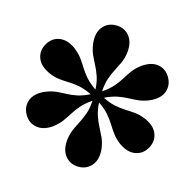

<svg xmlns="http://www.w3.org/2000/svg" viewBox="-93 -856 816 805"><g transform="rotate(15 315.0 -453.0)"><path d="M315 -146.5Q282 -146.5 261 -168.8Q240 -191 240 -227.5Q240 -232 240.2 -236.5Q240.5 -241 241 -246Q244.5 -271.5 253.2 -291Q262 -310.5 272 -329.5Q282 -348.5 290.2 -371.8Q298.5 -395 300.5 -429Q272.5 -410 256.2 -391.2Q240 -372.5 228.8 -354.2Q217.5 -336 205 -318.8Q192.5 -301.5 172 -285.5Q168 -282 164.5 -280Q161 -278 157 -275.5Q125 -257.5 95.5 -264.5Q66 -271.5 49.5 -300Q33 -329 41.5 -358Q50 -387 82 -405.5Q86 -408 89.5 -409.8Q93 -411.5 98 -413.5Q122 -423.5 143.2 -425.8Q164.5 -428 186 -428.5Q207.5 -429 231.8 -433.8Q256 -438.5 286 -453.5Q256 -468 231.8 -472.8Q207.5 -477.5 186 -478Q164.5 -478.5 143.2 -480.8Q122 -483 98 -493Q93 -495 89.5 -497.2Q86 -499.5 82 -501.5Q50 -519.5 41.5 -548.8Q33 -578 49.5 -606.5Q66 -635.5 95.5 -642.5Q125 -649.5 157 -631Q161 -629 164.5 -626.8Q168 -624.5 172 -621Q192.5 -605 205 -587.8Q217.5 -570.5 228.8 -552.2Q240 -534 256.2 -515.2Q272.5 -496.5 300.5 -477.5Q298.5 -511.5 290.2 -534.8Q282 -558 272 -577Q262 -596 253.2 -615.5Q244.5 -635 241 -661Q240.5 -666.5 240.2 -670.5Q240 -674.5 240 -679Q240 -716 261 -738Q282 -760 315 -760Q348 -760 369 -738Q390 -716 390 -679Q390 -674.5 390 -670.5Q390 -666.5 389 -661Q385.5 -635 376.5 -615.5Q367.5 -596 357.5 -577Q347.5 -558 339.2 -534.8Q331 -511.5 329 -477.5Q357 -496.5 373.2 -515.2Q389.5 -534 400.8 -552.2Q412 -570.5 424.5 -587.8Q437 -605 457.5 -621Q461.5 -624.5 465.5 -626.8Q469.5 -629 473 -631Q505 -649.5 534.5 -642.5Q564 -635.5 580.5 -606.5Q597 -578 588.5 -548.8Q580 -519.5 548 -501.5Q544.5 -499.5 540.5 -497.2Q536.5 -495 531.5 -493Q507.5 -483 486.2 -480.8Q465 -478.5 443.5 -478Q422 -477.5 397.8 -472.8Q373.5 -468 343.5 -453.5Q373.5 -438.5 397.8 -433.8Q422 -429 443.5 -428.2Q465 -427.5 486.2 -425.5Q507.5 -423.5 531.5 -413.5Q536.5 -411.5 540.5 -409.8Q544.5 -408 548 -405.5Q580 -387 588.5 -358Q597 -329 580.5 -300Q564 -271.5 534.5 -264.5Q505 -257.5 473 -275.5Q469.5 -278 465.5 -280Q461.5 -282 457.5 -285.5Q437 -301.5 424.5 -318.8Q412 -336 400.8 -354.2Q389.5 -372.5 373.2 -391.2Q357 -410 329 -429Q331 -395 339.2 -371.8Q347.5 -348.5 357.5 -329.5Q367.5 -310.5 376.5 -291Q385.5 -271.5 389 -246Q390 -241 390 -236.5Q390 -232 390 -227.5Q390 -191 369 -168.8Q348 -146.5 315 -146.5Z"/></g></svg>

Font: Bodoni Moda 9pt
Style: Bold
Weight: 700
Designer: Owen Earl
Foundry: indestructible type
Version: Version 2.005